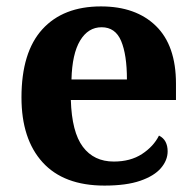

<svg xmlns="http://www.w3.org/2000/svg" viewBox="-20 -569 611 599"><path d="M306 10Q179 10 113 -62.5Q47 -135 47 -265Q47 -406 112 -477.5Q177 -549 295 -549Q404 -549 466.5 -488Q529 -427 529 -308V-257H201Q204 -157 238.5 -111Q273 -65 335 -65Q387 -65 423 -88.5Q459 -112 476 -146Q490 -139 496.5 -126.5Q503 -114 503 -97Q503 -69 482 -44.5Q461 -20 417.5 -5Q374 10 306 10ZM376 -321Q376 -398 358 -441Q340 -484 297 -484Q255 -484 230 -442.5Q205 -401 203 -321Z"/></svg>

Font: Noto Serif Khojki
Style: Regular
Weight: 400
Designer: Juan Bruce
Version: Version 2.002